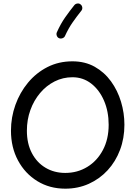

<svg xmlns="http://www.w3.org/2000/svg" viewBox="-20 -1061 785 1119"><path d="M360.4 38.6Q269 38.6 197.5 -5.4Q126 -49.3 85 -125.7Q43.9 -202.1 43.9 -299.3Q43.9 -377 69.8 -449.5Q95.7 -522 143.3 -579.3Q190.9 -636.7 256.6 -670.2Q322.3 -703.6 402.3 -703.6Q475.6 -703.6 532 -671.9Q588.4 -640.1 627 -586.9Q665.5 -533.7 685.3 -468Q705.1 -402.3 705.1 -334Q705.1 -254.9 679.4 -187Q653.8 -119.1 607.2 -68.6Q560.5 -18.1 497.6 10.3Q434.6 38.6 360.4 38.6ZM360.4 -53.2Q431.6 -53.2 489 -88.4Q546.4 -123.5 579.8 -186.8Q613.3 -250 613.3 -334Q613.3 -411.6 586.2 -474.4Q559.1 -537.1 511.5 -574Q463.9 -610.8 402.3 -610.8Q346.7 -610.8 298.3 -586.4Q250 -562 213.6 -518.8Q177.2 -475.6 157 -419.4Q136.7 -363.3 136.7 -299.3Q136.7 -224.1 165.8 -168.7Q194.8 -113.3 245.4 -83.3Q295.9 -53.2 360.4 -53.2ZM449.7 -1035.2Q458 -1028.8 459.5 -1017.8Q460.9 -1006.8 454.1 -998.5Q426.8 -964.4 403.1 -930.4Q379.4 -896.5 358.9 -851.6Q355 -842.3 344.5 -838.4Q334 -834.5 324.2 -838.4Q314.9 -842.3 311 -853Q307.1 -863.8 311.5 -873Q333.5 -922.4 359.6 -959.5Q385.7 -996.6 413.1 -1030.8Q419.9 -1039.1 430.9 -1040.5Q441.9 -1042 449.7 -1035.2Z"/></svg>

Font: Mikhak-DS2-FD Medium
Style: Regular
Weight: 500
Designer: Amin Abedi
Version: Version 3.4